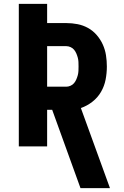

<svg xmlns="http://www.w3.org/2000/svg" viewBox="-20 -755 640 990"><path d="M395 215 249 -189H223V0H77V-735H223V-636H322Q351 -636 379.5 -630.5Q408 -625 433.5 -611Q459 -597 478.5 -574.5Q498 -552 510 -525.5Q522 -499 526.5 -470Q531 -441 531 -412Q531 -378 524.5 -344.5Q518 -311 501 -281.5Q484 -252 456.5 -230.5Q429 -209 397 -198L547 215ZM322 -308Q333 -308 344 -313Q355 -318 362 -326.5Q369 -335 373.5 -345.5Q378 -356 381 -367Q384 -378 384.5 -389.5Q385 -401 385 -412Q385 -424 384.5 -435.5Q384 -447 381 -458Q378 -469 373.5 -479.5Q369 -490 362 -498.5Q355 -507 344 -512Q333 -517 322 -517H223V-308Z"/></svg>

Font: Iosevka Heavy Extended
Style: Regular
Weight: 900
Width: 7
Monospace: yes
Designer: Belleve Invis
Foundry: Belleve Invis
Version: Version 32.5.0; ttfautohint (v1.8.4)